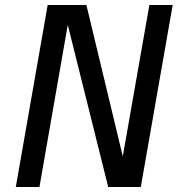

<svg xmlns="http://www.w3.org/2000/svg" viewBox="-20 -745 720 765"><path d="M575.2 -725.1H668L541 0H446.8H411.1L250 -646L137.2 0H43L169.9 -725.1H264.2H324.2L469.2 -122.1Z"/></svg>

Font: Stilu
Style: Italic
Weight: 400
Italic angle: -10°
Designer: Genilson Lima Santos
Foundry: Genilson Lima Santos
Version: Version 1.200;PS 001.200;hotconv 1.0.88;makeotf.lib2.5.64775